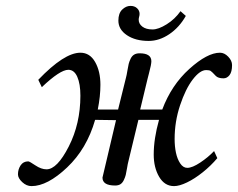

<svg xmlns="http://www.w3.org/2000/svg" viewBox="-20 -620 808 652"><path d="M611 -566Q589 -527 555 -504Q521 -481 485 -481Q440 -481 411 -500.5Q382 -520 382 -550Q382 -575 395 -587.5Q408 -600 423 -600Q437 -600 445.5 -592Q454 -584 454 -573Q454 -568 452.5 -563Q451 -558 451 -553Q451 -539 463.5 -529.5Q476 -520 498 -520Q518 -520 546 -537.5Q574 -555 593 -582ZM408 -357Q410 -364 412.5 -379.5Q415 -395 417 -403Q419 -411 423.5 -420.5Q428 -430 435.5 -434.5Q443 -439 454 -439Q494 -439 494 -412Q494 -407 492 -396.5Q490 -386 486 -371.5Q482 -357 481 -352L456 -248H531Q562 -331 623 -386Q684 -441 727 -441Q742 -441 755 -427.5Q768 -414 768 -399Q768 -376 759.5 -365Q751 -354 739 -354Q721 -354 713 -362Q700 -376 695.5 -379Q691 -382 680 -382Q659 -382 634.5 -350Q610 -318 591.5 -262.5Q573 -207 573 -148Q573 -123 577.5 -101.5Q582 -80 592 -65Q602 -50 616 -50Q633 -50 660 -68Q687 -86 707 -107L718 -83Q696 -57 668.5 -35Q641 -13 615 -0.5Q589 12 571 12Q539 12 520.5 -19.5Q502 -51 502 -95Q502 -149 520 -213H450L416 -72Q414 -65 411.5 -49.5Q409 -34 407 -26Q405 -18 400.5 -8.5Q396 1 389 5.5Q382 10 371 10Q328 10 328 -17Q328 -19 341 -72L374 -212L303 -213Q275 -115 208 -51.5Q141 12 87 12Q70 12 55.5 -1.5Q41 -15 41 -28Q41 -45 50 -58.5Q59 -72 76 -72Q80 -72 100 -58.5Q120 -45 138 -45Q174 -45 213.5 -122.5Q253 -200 253 -295Q253 -335 242.5 -359Q232 -383 212 -383Q184 -383 122 -324L110 -349Q198 -441 253 -441Q285 -441 303 -409.5Q321 -378 321 -332Q321 -293 312 -248H381Z"/></svg>

Font: Linux Libertine O
Style: Italic
Weight: 400
Italic angle: -12°
Designer: Philipp H. Poll
Foundry: Philipp H. Poll
Version: Version 5.1.6